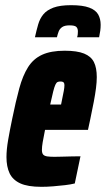

<svg xmlns="http://www.w3.org/2000/svg" viewBox="-20 -714 409 742"><path d="M140 8Q87 8 58 -5.5Q29 -19 17 -44.5Q5 -70 5 -107Q5 -136 11.5 -173.5Q18 -211 27 -254Q41 -323 54.5 -372.5Q68 -422 88.5 -454.5Q109 -487 143 -502.5Q177 -518 230 -518Q278 -518 305 -507Q332 -496 343 -474Q354 -452 354 -416Q354 -397 351 -373.5Q348 -350 342.5 -321Q337 -292 329 -254L320 -212H154Q148 -182 145 -164.5Q142 -147 142 -135Q142 -122 147 -116.5Q152 -111 163 -109.5Q174 -108 190 -108Q199 -108 217 -108.5Q235 -109 256 -109.5Q277 -110 291 -110L269 -5Q253 -1 231.5 1.5Q210 4 186 6Q162 8 140 8ZM174 -310H216L219 -325Q224 -349 226.5 -362.5Q229 -376 229 -384Q229 -391 227 -394Q225 -397 221.5 -398Q218 -399 213 -399Q207 -399 202.5 -397Q198 -395 194 -386.5Q190 -378 185.5 -360Q181 -342 174 -310ZM115 -570Q121 -597 127.5 -619.5Q134 -642 147.5 -658.5Q161 -675 186.5 -684.5Q212 -694 255 -694Q300 -694 325 -684.5Q350 -675 359.5 -658Q369 -641 369 -618Q369 -607 367.5 -595.5Q366 -584 363 -570H278Q280 -576 280.5 -582Q281 -588 281 -593Q281 -604 275 -610Q269 -616 249 -616Q230 -616 220.5 -609.5Q211 -603 207 -593Q203 -583 200 -570Z"/></svg>

Font: Saira ExtraCondensed Black
Style: Italic
Weight: 900
Width: 2
Italic angle: -12°
Designer: Hector Gatti with collaboration of the Omnibus-Type team
Foundry: Omnibus-Type
Version: Version 1.101